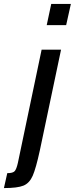

<svg xmlns="http://www.w3.org/2000/svg" viewBox="-119 -763 381 978"><path d="M119 -635 142 -743H242L218 -635ZM-28 67 93 -510H192L84 3Q64 95 47.5 132.5Q31 170 0.5 182.5Q-30 195 -99 195L-82 119Q-53 119 -44 108.5Q-35 98 -28 67Z"/></svg>

Font: Saira Ultra Condensed
Style: Bold Italic
Weight: 700
Width: 1
Italic angle: -12°
Designer: Hector Gatti with collaboration of the Omnibus-Type team
Foundry: Omnibus-Type
Version: Version 1.001; ttfautohint (v1.8)